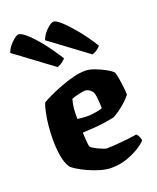

<svg xmlns="http://www.w3.org/2000/svg" viewBox="-159 -871 785 957"><g transform="rotate(-20 233.5 -392.0)"><path d="M265 0Q238 0 206 -9.5Q174 -19 144.5 -32.5Q115 -46 94 -59.5Q73 -73 68 -80Q51 -106 44.5 -146.5Q38 -187 38 -230Q38 -267 41.5 -303.5Q45 -340 51.5 -371Q58 -402 65 -419Q79 -428 107.5 -441.5Q136 -455 171 -468.5Q206 -482 241.5 -491Q277 -500 306 -500Q327 -500 354.5 -490Q382 -480 407.5 -466Q433 -452 444 -440Q449 -425 453 -400Q457 -375 459.5 -351.5Q462 -328 462 -317Q448 -299 429.5 -282.5Q411 -266 392.5 -253Q374 -240 360 -233Q333 -227 304 -223Q275 -219 246 -217Q217 -215 190 -214Q192 -180 193.5 -160.5Q195 -141 199 -136Q202 -132 212 -126Q222 -120 235 -114Q248 -108 259.5 -103.5Q271 -99 277 -99Q292 -99 312 -100.5Q332 -102 354.5 -104Q377 -106 398.5 -108.5Q420 -111 438 -114Q443 -109 448 -100Q453 -91 455 -77Q444 -63 415.5 -45Q387 -27 348.5 -13.5Q310 0 265 0ZM247 -283Q260 -284 273 -285.5Q286 -287 298.5 -289.5Q311 -292 321 -297Q321 -308 320 -324Q319 -340 317 -356.5Q315 -373 310 -384Q304 -392 297 -397.5Q290 -403 283.5 -405Q277 -407 273 -407Q266 -407 251.5 -404.5Q237 -402 222.5 -398Q208 -394 199 -390Q195 -377 192 -358Q189 -339 188.5 -320.5Q188 -302 188 -287Q203 -285 218 -284Q233 -283 247 -283ZM184 -564 -14 -711Q-7 -730 6 -746Q19 -762 33.5 -773Q48 -784 57 -784Q70 -784 97 -760.5Q124 -737 158.5 -694Q193 -651 229 -594Q224 -588 212 -578.5Q200 -569 184 -564ZM369 -564 171 -711Q177 -729 190 -745.5Q203 -762 218 -773Q233 -784 242 -784Q255 -784 282 -759.5Q309 -735 344 -692.5Q379 -650 414 -594Q409 -587 396.5 -577.5Q384 -568 369 -564Z"/></g></svg>

Font: Texturina 12pt ExtraBold
Style: Regular
Weight: 800
Designer: Guillermo Torres Carreño
Foundry: Omnibus-Type
Version: Version 1.002